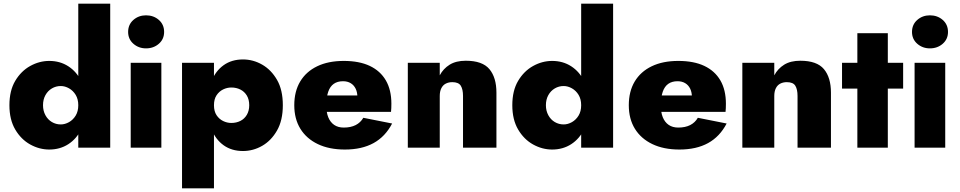

<svg xmlns="http://www.w3.org/2000/svg" viewBox="-20 -800 5198 1040"><path d="M404 -780V0H577V-780ZM31 -230Q31 -152 62.5 -98.5Q94 -45 143.5 -17.5Q193 10 247 10Q305 10 350 -19Q395 -48 421.5 -102Q448 -156 448 -230Q448 -305 421.5 -358.5Q395 -412 350 -441Q305 -470 247 -470Q193 -470 143.5 -442.5Q94 -415 62.5 -362Q31 -309 31 -230ZM213 -230Q213 -261 226 -284.5Q239 -308 261 -321Q283 -334 309 -334Q332 -334 354 -321.5Q376 -309 390 -286Q404 -263 404 -230Q404 -197 390 -174Q376 -151 354 -138.5Q332 -126 309 -126Q283 -126 261 -139Q239 -152 226 -176Q213 -200 213 -230Z M674 -627Q674 -588 702.5 -563Q731 -538 771 -538Q812 -538 840.5 -563Q869 -588 869 -627Q869 -667 840.5 -692Q812 -717 771 -717Q731 -717 702.5 -692Q674 -667 674 -627ZM688 -460V0H854V-460Z M1139 220V-460H966V220ZM1512 -230Q1512 -313 1480.5 -367.5Q1449 -422 1400 -450Q1351 -478 1296 -478Q1235 -478 1191.5 -447Q1148 -416 1125.5 -360.5Q1103 -305 1103 -230Q1103 -156 1125.5 -100Q1148 -44 1191.5 -13Q1235 18 1296 18Q1351 18 1400 -10Q1449 -38 1480.5 -93Q1512 -148 1512 -230ZM1330 -230Q1330 -200 1317 -178Q1304 -156 1282 -145Q1260 -134 1233 -134Q1210 -134 1188.5 -144.5Q1167 -155 1153 -176Q1139 -197 1139 -230Q1139 -263 1153 -284Q1167 -305 1188.5 -315.5Q1210 -326 1233 -326Q1260 -326 1282 -315Q1304 -304 1317 -282.5Q1330 -261 1330 -230Z M1848 10Q1940 10 2003.5 -25Q2067 -60 2104 -131L1948 -162Q1933 -136 1906.5 -122.5Q1880 -109 1842 -109Q1811 -109 1790 -123.5Q1769 -138 1758 -165Q1747 -192 1748 -231Q1748 -275 1758 -303.5Q1768 -332 1788 -346Q1808 -360 1838 -360Q1862 -360 1879.5 -349.5Q1897 -339 1906.5 -319.5Q1916 -300 1916 -272Q1916 -265 1912 -255Q1908 -245 1903 -237L1940 -283H1669V-194H2098Q2099 -203 2099.5 -214.5Q2100 -226 2100 -238Q2100 -313 2070 -364.5Q2040 -416 1983 -443Q1926 -470 1842 -470Q1758 -470 1698 -441Q1638 -412 1606 -358.5Q1574 -305 1574 -230Q1574 -156 1607 -102.5Q1640 -49 1701.5 -19.5Q1763 10 1848 10Z M2488 -280V0H2669V-298Q2669 -380 2631 -425.5Q2593 -471 2503 -471Q2450 -471 2415.5 -449.5Q2381 -428 2362 -392V-460H2189V0H2362V-280Q2362 -305 2370.5 -322Q2379 -339 2394.5 -347Q2410 -355 2430 -355Q2464 -355 2476 -335.5Q2488 -316 2488 -280Z M3128 -780V0H3301V-780ZM2755 -230Q2755 -152 2786.5 -98.5Q2818 -45 2867.5 -17.5Q2917 10 2971 10Q3029 10 3074 -19Q3119 -48 3145.5 -102Q3172 -156 3172 -230Q3172 -305 3145.5 -358.5Q3119 -412 3074 -441Q3029 -470 2971 -470Q2917 -470 2867.5 -442.5Q2818 -415 2786.5 -362Q2755 -309 2755 -230ZM2937 -230Q2937 -261 2950 -284.5Q2963 -308 2985 -321Q3007 -334 3033 -334Q3056 -334 3078 -321.5Q3100 -309 3114 -286Q3128 -263 3128 -230Q3128 -197 3114 -174Q3100 -151 3078 -138.5Q3056 -126 3033 -126Q3007 -126 2985 -139Q2963 -152 2950 -176Q2937 -200 2937 -230Z M3660 10Q3752 10 3815.5 -25Q3879 -60 3916 -131L3760 -162Q3745 -136 3718.5 -122.5Q3692 -109 3654 -109Q3623 -109 3602 -123.5Q3581 -138 3570 -165Q3559 -192 3560 -231Q3560 -275 3570 -303.5Q3580 -332 3600 -346Q3620 -360 3650 -360Q3674 -360 3691.5 -349.5Q3709 -339 3718.5 -319.5Q3728 -300 3728 -272Q3728 -265 3724 -255Q3720 -245 3715 -237L3752 -283H3481V-194H3910Q3911 -203 3911.5 -214.5Q3912 -226 3912 -238Q3912 -313 3882 -364.5Q3852 -416 3795 -443Q3738 -470 3654 -470Q3570 -470 3510 -441Q3450 -412 3418 -358.5Q3386 -305 3386 -230Q3386 -156 3419 -102.5Q3452 -49 3513.5 -19.5Q3575 10 3660 10Z M4300 -280V0H4481V-298Q4481 -380 4443 -425.5Q4405 -471 4315 -471Q4262 -471 4227.5 -449.5Q4193 -428 4174 -392V-460H4001V0H4174V-280Q4174 -305 4182.5 -322Q4191 -339 4206.5 -347Q4222 -355 4242 -355Q4276 -355 4288 -335.5Q4300 -316 4300 -280Z M4541 -460V-320H4872V-460ZM4624 -620V0H4789V-620Z M4920 -627Q4920 -588 4948.5 -563Q4977 -538 5017 -538Q5058 -538 5086.5 -563Q5115 -588 5115 -627Q5115 -667 5086.5 -692Q5058 -717 5017 -717Q4977 -717 4948.5 -692Q4920 -667 4920 -627ZM4934 -460V0H5100V-460Z"/></svg>

Font: Jost ExtraBold
Style: Regular
Weight: 800
Version: Version 3.710